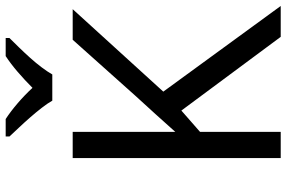

<svg xmlns="http://www.w3.org/2000/svg" viewBox="-182 -802 984 659"><g transform="rotate(-90 309.5 -472.0)"><path d="M187 -714V-362Q217 -396 248 -430Q279 -464 310 -498L503 -714H608L325 -403L619 0H513L260 -341L187 -277V0H97V-714ZM171 -944H231Q257 -927 285 -903Q313 -879 338 -852Q365 -879 393 -903Q421 -927 447 -944H509V-931Q495 -917 477 -898.5Q459 -880 441 -860Q423 -840 408 -820Q393 -800 384 -784H294Q285 -800 269.5 -820Q254 -840 236.5 -860Q219 -880 201.5 -898.5Q184 -917 171 -931Z"/></g></svg>

Font: BC Sans
Style: Regular
Weight: 400
Designer: Monotype Design Team
Province of B.C.
Foundry: Monotype Imaging Inc.
Version: Version 2.000;GOOG;noto-source:20170915:90ef993387c0